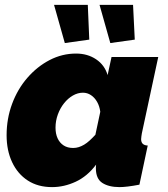

<svg xmlns="http://www.w3.org/2000/svg" viewBox="-20 -755 686 785"><path d="M193 10Q135 10 93.5 -17Q52 -44 29.5 -92Q7 -140 7 -202Q7 -270 29.5 -330.5Q52 -391 92 -437Q132 -483 183 -509.5Q234 -536 291 -536Q338 -536 373 -512.5Q408 -489 420 -448L436 -522H627L560 -210Q559 -203 558 -197Q557 -191 557 -186Q557 -161 584 -160L550 0Q524 5 503.5 7.5Q483 10 469 10Q425 10 398.5 -7Q372 -24 372 -67Q372 -70 372 -72.5Q372 -75 372.5 -77.5Q373 -80 373 -82Q337 -34 289.5 -12Q242 10 193 10ZM279 -150Q291 -150 302 -153.5Q313 -157 324 -163.5Q335 -170 346.5 -180.5Q358 -191 370 -204L390 -298Q387 -321 377 -338.5Q367 -356 352 -366Q337 -376 319 -376Q298 -376 278 -364.5Q258 -353 242 -333Q226 -313 216.5 -287Q207 -261 207 -233Q207 -208 215.5 -189.5Q224 -171 240 -160.5Q256 -150 279 -150ZM387 -735H524L531 -593L431 -579ZM201 -735H339L345 -593L245 -579Z"/></svg>

Font: Raleway Thin Black
Style: Italic
Weight: 900
Italic angle: -12°
Version: Version 4.026